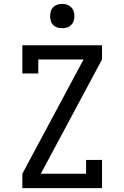

<svg xmlns="http://www.w3.org/2000/svg" viewBox="-20 -968 640 988"><path d="M95 0V-74L410 -662H177V-590H95V-735H505V-662L190 -74H423V-145H505V0ZM300 -823Q287 -823 275 -826.5Q263 -830 254 -839Q245 -848 241.5 -860Q238 -872 238 -885Q238 -898 241.5 -910Q245 -922 254 -931Q263 -940 275 -944Q287 -948 300 -948Q313 -948 325 -944Q337 -940 346 -931Q355 -922 359 -910Q363 -898 363 -885Q363 -872 359 -860Q355 -848 346 -839Q337 -830 325 -826.5Q313 -823 300 -823Z"/></svg>

Font: Iosevka Plex Etoile
Style: Regular
Weight: 400
Designer: Belleve Invis
Foundry: Belleve Invis
Version: Version 25.1.1; ttfautohint (v1.8.4)